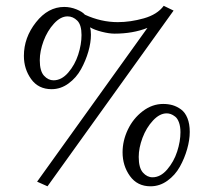

<svg xmlns="http://www.w3.org/2000/svg" viewBox="-20 -634 720 667"><path d="M461.9 -88.9Q461.9 -50.8 476.6 -34.4Q491.2 -18.1 509.8 -18.1Q537.6 -18.1 560.8 -45.2Q584 -72.3 595.5 -107.7Q606.9 -143.1 606.9 -174.8Q606.9 -194.3 601.8 -208.5Q596.7 -222.7 588.4 -229Q580.1 -235.4 573 -237.8Q565.9 -240.2 559.1 -240.2Q534.7 -240.2 511.5 -215.3Q488.3 -190.4 475.1 -155.3Q461.9 -120.1 461.9 -88.9ZM405.8 -105Q405.8 -145 424.1 -183.6Q442.4 -222.2 475.6 -247.6Q508.8 -272.9 546.9 -272.9Q564.5 -272.9 579.6 -268.6Q594.7 -264.2 608.9 -253.9Q623 -243.7 631.1 -223.6Q639.2 -203.6 639.2 -175.8Q639.2 -147.9 630.1 -116Q621.1 -84 604.7 -54.7Q588.4 -25.4 561.5 -6.1Q534.7 13.2 502.9 13.2Q457 13.2 431.4 -22.5Q405.8 -58.1 405.8 -105ZM389.2 -557.1Q433.1 -557.1 479.7 -570.3Q526.4 -583.5 548.8 -613.8L583 -597.2L145 13.2L108.9 -2.9L492.2 -537.1Q441.4 -517.1 377.9 -517.1Q358.9 -517.1 333.3 -523.7Q307.6 -530.3 293 -539.1Q295.9 -528.8 295.9 -513.2Q295.9 -486.3 286.9 -454.8Q277.8 -423.3 261.5 -393.6Q245.1 -363.8 218 -344Q190.9 -324.2 159.2 -324.2Q113.3 -324.2 88.1 -359.4Q63 -394.5 63 -439.9Q63 -503.4 105 -556.6Q147 -609.9 203.1 -609.9Q224.6 -609.9 245.4 -601.6Q266.1 -593.3 274.9 -583Q331.1 -557.1 389.2 -557.1ZM118.2 -424.8Q118.2 -387.2 132.8 -371.1Q147.5 -355 166 -355Q193.8 -355 217 -381.8Q240.2 -408.7 251.7 -444.3Q263.2 -480 263.2 -512.2Q263.2 -547.9 248.3 -562.5Q233.4 -577.1 214.8 -577.1Q190.4 -577.1 167.5 -552Q144.5 -526.9 131.3 -491.5Q118.2 -456.1 118.2 -424.8Z"/></svg>

Font: Linux Biolinum G
Style: Regular
Weight: 400
Designer: Philipp H. Poll
Foundry: Philipp H. Poll
Version: Version 1.1.0 ; ttfautohint (v1.6)